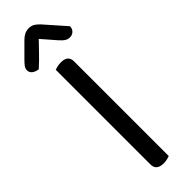

<svg xmlns="http://www.w3.org/2000/svg" viewBox="-279 -816 823 823"><g transform="rotate(-45 132.5 -404.5)"><path d="M171 -2Q166 0 156 2.5Q146 5 134 5Q90 5 90 -32V-606Q95 -608 105.5 -610.5Q116 -613 128 -613Q171 -613 171 -576ZM132 -751Q115 -734 92 -709.5Q69 -685 40 -659Q23 -661 12 -669.5Q1 -678 1 -692Q1 -703 8.5 -712.5Q16 -722 27 -733L86 -792Q108 -814 133 -814Q149 -814 160 -807.5Q171 -801 183 -788L265 -695Q265 -680 255.5 -670.5Q246 -661 231 -661Q220 -661 210 -667Q200 -673 186 -689Z"/></g></svg>

Font: Baloo Chettan 2
Style: Regular
Weight: 400
Designer: Maithili Shingre, Unnati Kotecha and Ek Type
Foundry: Ek Type
Version: Version 1.640;hotconv 1.0.111;makeotfexe 2.5.65597; ttfautoh